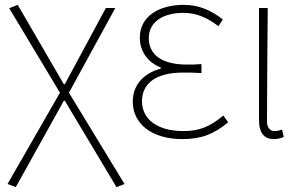

<svg xmlns="http://www.w3.org/2000/svg" viewBox="-20 -560 1237 791"><path d="M45 211 243 -145H247L460 211L493 198L264 -178L455 -527H416L247 -213H243L53 -540L18 -526L227 -178L11 198Z M731 13C810 13 860 -7 920 -56L900 -84C844 -37 800 -20 735 -20C631 -20 565 -67 565 -143C565 -217 623 -261 734 -261C759 -261 779 -261 810 -259V-296C783 -294 770 -294 750 -294C638 -294 593 -341 593 -403C593 -474 658 -507 735 -507C790 -507 834 -487 880 -452L898 -480C852 -516 801 -540 737 -540C637 -540 556 -494 556 -405C556 -350 587 -304 642 -282V-277C584 -262 527 -220 527 -141C527 -51 604 13 731 13Z M1108 13C1126 13 1139 9 1149 4L1142 -26C1129 -22 1121 -20 1111 -20C1094 -20 1080 -33 1080 -59C1080 -217 1082 -368 1083 -527H1047V-66C1047 -10 1070 13 1108 13Z"/></svg>

Font: Noto Sans CJK SC Thin
Style: Regular
Weight: 100
Designer: Ryoko NISHIZUKA 西塚涼子 (kana, bopomofo & ideographs); Paul D. Hunt (Latin, Greek & Cyrillic); Sandoll Communications 산돌커뮤니
Foundry: Adobe
Version: Version 2.004;hotconv 1.0.118;makeotfexe 2.5.65603